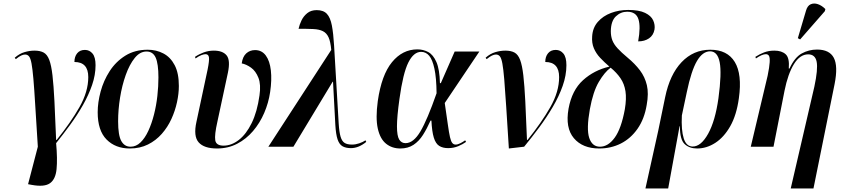

<svg xmlns="http://www.w3.org/2000/svg" viewBox="-20 -826 4742 1081"><path d="M159 215 138 211 193 0Q184 -138 178.5 -231.5Q173 -325 168 -382Q163 -439 157.5 -468.5Q152 -498 143.5 -508.5Q135 -519 121 -519Q111 -519 98.5 -513Q86 -507 69 -493L63 -501Q89 -524 118 -532.5Q147 -541 174 -541Q206 -541 226 -530Q246 -519 257.5 -488.5Q269 -458 275.5 -401.5Q282 -345 286.5 -256Q291 -167 296 -38H299Q378 -136 427.5 -223Q477 -310 477 -392Q477 -477 399 -477Q399 -507 414.5 -526Q430 -545 458 -545Q484 -545 501 -524.5Q518 -504 518 -459Q518 -404 498.5 -347.5Q479 -291 447 -234.5Q415 -178 375.5 -124Q336 -70 296 -20Q304 69 298.5 126Q293 183 261.5 205.5Q230 228 159 215Z M711 10Q630 10 580 -40.5Q530 -91 530 -194Q530 -249 546.5 -310.5Q563 -372 597.5 -425.5Q632 -479 685.5 -512.5Q739 -546 812 -546Q860 -546 900 -525Q940 -504 963.5 -459Q987 -414 987 -342Q987 -299 976.5 -250.5Q966 -202 945 -156Q924 -110 891 -72.5Q858 -35 813 -12.5Q768 10 711 10ZM715 0Q746 0 771 -24Q796 -48 815 -89Q834 -130 847 -181Q860 -232 866 -286Q872 -340 872 -390Q872 -467 856.5 -501.5Q841 -536 805 -536Q768 -536 738.5 -499.5Q709 -463 688 -404Q667 -345 656 -276.5Q645 -208 645 -143Q645 -64 663 -32Q681 0 715 0Z M1202 10Q1129 10 1098.5 -24.5Q1068 -59 1086 -140L1149 -435Q1159 -485 1156.5 -503Q1154 -521 1137 -521Q1128 -521 1113.5 -515.5Q1099 -510 1081 -497L1078 -506Q1100 -521 1127 -531Q1154 -541 1184 -541Q1234 -541 1256 -514Q1278 -487 1263 -416L1204 -141Q1187 -66 1192 -36Q1197 -6 1239 -6Q1283 -6 1324.5 -38Q1366 -70 1397 -133Q1428 -196 1441 -289Q1450 -350 1435 -388Q1420 -426 1393.5 -445Q1367 -464 1341 -469Q1346 -507 1366.5 -525.5Q1387 -544 1416 -544Q1454 -544 1476.5 -513.5Q1499 -483 1505 -429.5Q1511 -376 1501 -308Q1492 -247 1467.5 -190Q1443 -133 1404.5 -88Q1366 -43 1315 -16.5Q1264 10 1202 10Z M1491 0 1845 -545Q1841 -591 1830 -615.5Q1819 -640 1798 -650.5Q1777 -661 1743.5 -662.5Q1710 -664 1661 -664Q1666 -687 1677.5 -711Q1689 -735 1710 -752Q1731 -769 1763 -769Q1801 -769 1820.5 -748Q1840 -727 1848.5 -682.5Q1857 -638 1861 -569L1887 -129Q1890 -82 1897.5 -56.5Q1905 -31 1920 -21.5Q1935 -12 1962 -12Q1982 -12 2002.5 -19Q2023 -26 2038 -36L2042 -27Q1999 8 1956 8Q1927 8 1908.5 -2.5Q1890 -13 1880.5 -41.5Q1871 -70 1868 -123L1855 -366H1853L1632 0Z M2234 10Q2187 10 2153.5 -17Q2120 -44 2107 -102.5Q2094 -161 2107 -257Q2128 -404 2187 -476Q2246 -548 2330 -548Q2363 -548 2391 -533Q2419 -518 2437 -477Q2455 -436 2457 -358H2462L2540 -536H2679L2484 -246Q2495 -171 2501.5 -124.5Q2508 -78 2513.5 -54Q2519 -30 2526.5 -21Q2534 -12 2545 -12Q2558 -12 2573 -20Q2588 -28 2599 -36L2604 -27Q2586 -14 2560 -3Q2534 8 2503 8Q2473 8 2453 -4.5Q2433 -17 2422.5 -51Q2412 -85 2409 -147H2404Q2384 -102 2361.5 -66.5Q2339 -31 2308 -10.5Q2277 10 2234 10ZM2263 -20Q2308 -20 2347 -86Q2386 -152 2438 -301Q2437 -388 2426 -439Q2415 -490 2396.5 -512Q2378 -534 2351 -534Q2309 -534 2279 -474Q2249 -414 2229 -269Q2215 -169 2215 -115Q2215 -61 2227.5 -40.5Q2240 -20 2263 -20Z M2845 10Q2836 -131 2830 -226Q2824 -321 2819 -379.5Q2814 -438 2808.5 -468Q2803 -498 2794.5 -508.5Q2786 -519 2772 -519Q2762 -519 2749.5 -513Q2737 -507 2720 -493L2714 -501Q2740 -524 2769 -532.5Q2798 -541 2825 -541Q2857 -541 2877 -530Q2897 -519 2908.5 -488.5Q2920 -458 2926.5 -401.5Q2933 -345 2937.5 -256Q2942 -167 2947 -38H2950Q3029 -136 3078.5 -223Q3128 -310 3128 -392Q3128 -477 3050 -477Q3050 -507 3065.5 -526Q3081 -545 3109 -545Q3135 -545 3152 -524.5Q3169 -504 3169 -459Q3169 -402 3148 -342.5Q3127 -283 3092 -223.5Q3057 -164 3015 -107.5Q2973 -51 2931 0Z M3354 10Q3260 10 3211 -48Q3162 -106 3181 -214Q3200 -318 3262.5 -374.5Q3325 -431 3411 -451Q3382 -476 3359 -500.5Q3336 -525 3323.5 -554.5Q3311 -584 3314 -622Q3317 -670 3346 -703Q3375 -736 3420 -753Q3465 -770 3517 -770Q3578 -770 3612 -753.5Q3646 -737 3657.5 -711.5Q3669 -686 3665 -660Q3659 -627 3634 -610Q3609 -593 3573 -593Q3588 -676 3574.5 -718Q3561 -760 3511 -760Q3475 -760 3447.5 -734Q3420 -708 3419 -651Q3419 -622 3427.5 -599.5Q3436 -577 3457 -554Q3478 -531 3514 -501Q3555 -467 3583 -430Q3611 -393 3622 -346.5Q3633 -300 3621 -235Q3608 -156 3569.5 -101Q3531 -46 3475.5 -18Q3420 10 3354 10ZM3358 0Q3404 0 3441 -51Q3478 -102 3498 -211Q3508 -271 3501.5 -312.5Q3495 -354 3473.5 -385.5Q3452 -417 3418 -445Q3384 -420 3351.5 -365Q3319 -310 3301 -211Q3281 -99 3297.5 -49.5Q3314 0 3358 0Z M3614 235 3686 -90 3725 -279Q3751 -406 3817.5 -476Q3884 -546 3979 -546Q4075 -546 4117 -477Q4159 -408 4140 -273Q4127 -178 4091.5 -115.5Q4056 -53 4007 -21.5Q3958 10 3905 10Q3861 10 3834.5 -15Q3808 -40 3808 -115H3806L3742 235ZM3880 -1Q3927 -1 3967 -73Q4007 -145 4025 -273Q4044 -414 4032 -475.5Q4020 -537 3978 -537Q3936 -537 3904 -482.5Q3872 -428 3847 -308L3819 -176Q3815 -93 3829.5 -47Q3844 -1 3880 -1Z M4432 235 4565 -338Q4586 -436 4578 -478Q4570 -520 4530 -520Q4484 -520 4450 -465Q4416 -410 4397 -315L4335 0H4207L4302 -400Q4312 -449 4313.5 -475.5Q4315 -502 4309.5 -511.5Q4304 -521 4292 -521Q4271 -521 4236 -497L4233 -506Q4256 -521 4282 -531Q4308 -541 4340 -541Q4381 -541 4403.5 -520.5Q4426 -500 4421 -440H4425Q4454 -503 4494 -525Q4534 -547 4580 -547Q4650 -547 4674.5 -500.5Q4699 -454 4679 -353L4560 235ZM4485 -604 4472 -611 4518 -766Q4526 -794 4544.5 -802Q4563 -810 4585 -802.5Q4607 -795 4627 -775L4624 -763Z"/></svg>

Font: Noto Serif Display Condensed SemiBold
Style: Italic
Weight: 600
Width: 3
Italic angle: -12°
Designer: Monotype Design Team
Foundry: Monotype Imaging Inc.
Version: Version 2.009